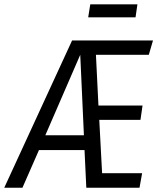

<svg xmlns="http://www.w3.org/2000/svg" viewBox="-59 -877 748 897"><path d="M583 -856.9 574.2 -795.9H353L362.8 -856.9ZM636.2 -621.1H389.2L400.9 -383.8H606.9L597.2 -316.9H404.8L418 -67.9H605L592.8 0H344.2L335.9 -175.8H123L45.9 0H-39.1L277.8 -688H655.8ZM152.8 -245.1H333L315.9 -621.1Z"/></svg>

Font: Fira Sans Compressed Book
Style: Italic
Weight: 350
Width: 3
Italic angle: -8°
Designer: Carrois Corporate & Edenspiekermann AG
Foundry: Carrois Corporate GbR & Edenspiekermann AG
Version: Version 4.203;PS 004.203;hotconv 1.0.88;makeotf.lib2.5.64775